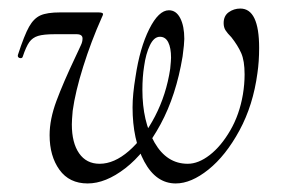

<svg xmlns="http://www.w3.org/2000/svg" viewBox="-20 -416 658 449"><path d="M96 -100Q96 -137 112 -180Q128 -223 156 -282Q160 -291 163.5 -298Q167 -305 169 -310Q173 -318 173 -326Q173 -336 159 -336H108Q82 -336 69 -332Q56 -328 48.5 -317.5Q41 -307 33 -283Q32 -280 28 -280Q25 -280 23 -282Q21 -284 22 -288Q37 -334 48 -353.5Q59 -373 74.5 -380Q90 -387 121 -387H210Q221 -387 221 -383Q221 -381 218 -375Q193 -319 174.5 -260Q156 -201 150 -157Q148 -135 148 -125Q148 -82 165 -57.5Q182 -33 213 -33Q247 -33 281.5 -63Q316 -93 342.5 -144Q369 -195 378 -255Q380 -275 380 -281Q380 -304 373.5 -317Q367 -330 354 -330Q340 -330 330.5 -310Q321 -290 317 -261Q313 -236 313 -206Q313 -132 341.5 -82.5Q370 -33 419 -33Q444 -33 470.5 -53.5Q497 -74 518.5 -111Q540 -148 548 -195Q552 -219 552 -242Q552 -274 544 -292Q536 -310 521 -329Q512 -338 507.5 -345Q503 -352 503 -362Q503 -379 515 -387.5Q527 -396 542 -396Q586 -396 586 -304Q586 -272 582 -245Q572 -170 540 -111Q508 -52 467.5 -19.5Q427 13 391 13Q345 13 317.5 -38Q290 -89 290 -165Q290 -195 297 -237Q307 -304 329 -348Q351 -392 375 -392Q392 -392 401.5 -373.5Q411 -355 411 -325Q411 -314 407 -284Q392 -193 355.5 -125.5Q319 -58 273 -22.5Q227 13 185 13Q142 13 119 -19Q96 -51 96 -100Z"/></svg>

Font: Cormorant Garamond
Style: Italic
Weight: 400
Italic angle: -10°
Designer: Christian Thalmann (Catharsis Fonts)
Foundry: Catharsis Fonts
Version: Version 4.000